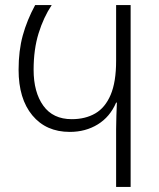

<svg xmlns="http://www.w3.org/2000/svg" viewBox="-20 -734 624 754"><path d="M436 0V-227Q436 -250 437 -279Q438 -308 439 -331H436Q412 -275 364 -245.5Q316 -216 254 -216Q161 -216 107 -281Q53 -346 53 -460Q53 -535 69.5 -595Q86 -655 118 -714H183Q151 -666 131.5 -603Q112 -540 112 -460Q112 -372 150 -319Q188 -266 262 -266Q315 -266 354 -288.5Q393 -311 414.5 -361.5Q436 -412 436 -495V-714H493V0Z"/></svg>

Font: Noto Sans Georgian SemiCondensed Light
Style: Regular
Weight: 300
Width: 4
Designer: Monotype Design Team, Akaki Razmadze
Foundry: Google LLC
Version: Version 2.005; ttfautohint (v1.8.4.7-5d5b)